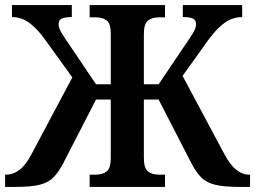

<svg xmlns="http://www.w3.org/2000/svg" viewBox="-23 -734 1002 754"><path d="M-3 0V-48H1Q28 -48 53 -66.5Q78 -85 101 -129L261 -430L155 -577Q124 -621 92.5 -644Q61 -667 24 -667V-714H259V-667Q232 -667 219.5 -661Q207 -655 207 -639Q207 -624 219.5 -603.5Q232 -583 257 -547L354 -403H412V-602Q412 -643 395 -654.5Q378 -666 353 -666H329V-714H625V-666H601Q576 -666 559 -654Q542 -642 542 -600V-403H600L697 -547Q722 -583 734.5 -603.5Q747 -624 747 -639Q747 -655 734.5 -661Q722 -667 695 -667V-714H928V-667Q890 -667 858.5 -644Q827 -621 795 -577L694 -436L858 -129Q881 -86 905 -67Q929 -48 956 -48H959V0H918Q856 0 821.5 -8.5Q787 -17 766.5 -38Q746 -59 727 -96L600 -343H542V-114Q542 -72 559 -60Q576 -48 601 -48H625V0H329V-48H353Q378 -48 395 -60Q412 -72 412 -114V-343H354L227 -96Q208 -59 187.5 -38Q167 -17 133 -8.5Q99 0 38 0Z"/></svg>

Font: Noto Serif SemiCondensed SemiBold
Style: Regular
Weight: 600
Width: 4
Designer: Monotype Design Team
Foundry: Monotype Imaging Inc.
Version: Version 2.013; ttfautohint (v1.8.4.7-5d5b)